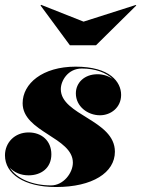

<svg xmlns="http://www.w3.org/2000/svg" viewBox="-20 -742 568 772"><path d="M316 -655 145.5 -722.5 143 -720 261 -560H366L528 -720L526 -722ZM442 -132C442 -260 224.5 -278.5 224.5 -383.5C224.5 -417 253 -466.5 309 -466.5C363.5 -466.5 406.5 -450 433 -424.5C416.5 -436.5 395 -443.5 372 -443.5C319.5 -443.5 285 -409.5 285 -366.5C285 -314 332.5 -278.5 382 -278.5C425.5 -278.5 467 -309.5 467 -360.5C467 -412.5 422 -474 284 -474C151 -474 71 -406 71 -327C71 -211 273 -190 273 -88C273 -47 235.5 3.5 185 3.5C113.5 3.5 47 -22 19 -68.5C36.5 -48.5 64 -37 95 -37C145 -37 186.5 -66 186.5 -121.5C186.5 -176 147.5 -209.5 95 -209.5C38.5 -209.5 0 -168 0 -117.5C0 -43 76.5 10 205.5 10C352 10 442 -48 442 -132Z"/></svg>

Font: Bodoni* 36pt Fatface
Style: Italic
Weight: 900
Italic angle: -13°
Version: Version 2.3